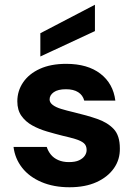

<svg xmlns="http://www.w3.org/2000/svg" viewBox="-20 -777 572 809"><path d="M273 12Q206 12 154.5 -10Q103 -32 73 -70.5Q43 -109 37 -158H177Q182 -141 194 -126Q206 -111 225.5 -102.5Q245 -94 270 -94Q297 -94 313 -101.5Q329 -109 337 -120.5Q345 -132 345 -145Q345 -164 333 -174Q321 -184 298 -191Q275 -198 244 -205Q212 -213 178 -223Q144 -233 116 -248.5Q88 -264 70.5 -288.5Q53 -313 53 -350Q53 -394 77.5 -430Q102 -466 148 -487Q194 -508 259 -508Q349 -508 403 -466.5Q457 -425 466 -353H335Q329 -376 309.5 -388.5Q290 -401 258 -401Q224 -401 206.5 -388.5Q189 -376 189 -358Q189 -345 202 -335Q215 -325 238 -318Q261 -311 291 -304Q346 -291 389.5 -276Q433 -261 459 -233.5Q485 -206 485 -152Q486 -105 460 -68Q434 -31 386.5 -9.5Q339 12 273 12ZM150 -539V-637L380 -757V-646Z"/></svg>

Font: DM Sans 24pt ExtraBold
Style: Regular
Weight: 800
Designer: Colophon Foundry, Jonny Pinhorn
Foundry: Colophon Foundry
Version: Version 4.004;gftools[0.9.30]